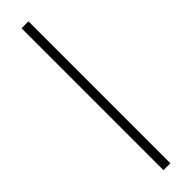

<svg xmlns="http://www.w3.org/2000/svg" viewBox="-269 -743 727 727"><g transform="rotate(-45 94.0 -380.0)"><path d="M113 0H76V-760H113Z"/></g></svg>

Font: Noto Sans Thai Cond ExtLt
Style: Regular
Weight: 200
Width: 3
Designer: Monotype Design Team
Foundry: Monotype Imaging Inc.
Version: Version 2.002; ttfautohint (v1.8.4.7-5d5b)